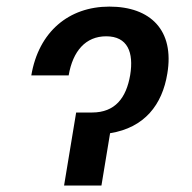

<svg xmlns="http://www.w3.org/2000/svg" viewBox="-20 -573 592 593"><path d="M76.7 -340.2H192.1C204.9 -415.5 244.7 -460.9 307.9 -460.9C374.3 -460.9 393.5 -411.2 382.1 -341.3C370 -270.6 335.6 -225.5 264.2 -225.5H215.2L177.9 0H293.3L320 -161.6C426.5 -178.6 481.2 -249.6 496.8 -345.9C519.2 -479.4 445 -552.6 317.8 -552.6C192.5 -552.6 99.4 -474.8 76.7 -340.2Z"/></svg>

Font: Margiela Sans Medium
Style: Italic
Weight: 500
Italic angle: -9.39999°
Designer: Stefan Endress, Andreas Faust
Version: Version 1.100;FEAKit 1.0